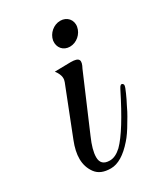

<svg xmlns="http://www.w3.org/2000/svg" viewBox="-126 -517 497 575"><g transform="rotate(-30 123.0 -229.5)"><path d="M128 -418C125 -395 140 -377 163 -377C186 -377 207 -395 211 -418C215 -441 199 -459 176 -459C153 -459 132 -441 128 -418ZM96 -22C75 -22 65 -32 65 -51C65 -68 71 -89 82 -114L162 -301C175 -325 172 -336 141 -336L86 -335C102 -314 99 -301 96 -293L32 -130C15 -87 14 -51 35 -22C46 -7 63 0 87 0C112 0 138 -16 165 -47C175 -58 186 -74 198 -95C211 -116 219 -132 223 -141C228 -150 233 -161 238 -172C249 -196 247 -198 244 -201C239 -205 235 -202 230 -192C192 -116 161 -66 136 -41C122 -28 109 -22 96 -22Z"/></g></svg>

Font: VL Great Vibes
Style: Regular
Weight: 400
Designer: Robert E. Leuschke
Foundry: Robert E. Leuschke
Version: Version 1.001